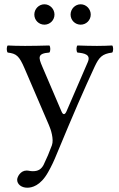

<svg xmlns="http://www.w3.org/2000/svg" viewBox="-20 -643 555 895"><path d="M204 160C220 132 233 104 245 74C325 -119 370 -222 422 -334C442 -376 456 -392 503 -398C509 -404 509 -425 503 -431C483 -430 460 -429 432 -429C402 -429 371 -430 341 -431C335 -425 335 -404 341 -398C373 -395 405 -389 389 -353L290 -124C283 -108 274 -105 266 -125L177 -333C159 -375 154 -394 210 -398C216 -404 216 -425 210 -431C173 -430 133 -429 97 -429C63 -429 36 -430 16 -431C10 -425 10 -404 16 -398C56 -393 69 -384 95 -323L208 -60C217 -40 232 6 222 34C210 67 198 95 183 126C172 146 158 155 133 155C119 155 115 152 104 152C75 152 60 182 60 195C60 216 80 232 107 232C128 232 168 224 204 160ZM140 -575C140 -549 161 -528 187 -528C213 -528 234 -549 234 -575C234 -601 213 -623 187 -623C161 -623 140 -601 140 -575ZM309 -575C309 -549 330 -528 356 -528C382 -528 403 -549 403 -575C403 -601 382 -623 356 -623C330 -623 309 -601 309 -575Z"/></svg>

Font: Libertinus Math
Style: Regular
Weight: 400
Designer: Philipp H. Poll, Khaled Hosny
Foundry: Caleb Maclennan
Version: Version 7.050;RELEASE